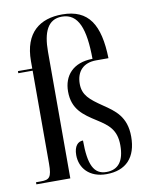

<svg xmlns="http://www.w3.org/2000/svg" viewBox="-86 -824 697 897"><g transform="rotate(-10 262.5 -375.5)"><path d="M346 10C440 10 490 -45 490 -143C490 -238 438 -273 385 -309C328 -348 296 -373 296 -427C296 -485 329 -522 390 -522H449C445 -681 397 -761 271 -761C166 -761 90 -707 90 -571V-536H22V-526H90V-85C90 -19 78 -10 38 -10H15V0H176V-601C176 -693 201 -751 268 -751C347 -751 374 -673 375 -532C282 -531 236 -476 236 -401C236 -317 286 -283 346 -245C396 -213 433 -186 433 -112C433 -37 404 0 348 0C288 0 265 -49 265 -164C241 -164 222 -145 222 -102C222 -41 265 10 346 10Z"/></g></svg>

Font: Noto Serif Display ExtraCondensed
Style: Regular
Weight: 400
Width: 2
Designer: Monotype Design Team
Foundry: Monotype Imaging Inc.
Version: Version 2.009